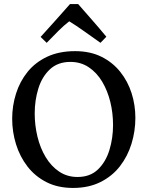

<svg xmlns="http://www.w3.org/2000/svg" viewBox="-20 -919 727 946"><path d="M350 -667Q424 -667 479.5 -639.5Q535 -612 572.5 -565Q610 -518 628.5 -459.5Q647 -401 647 -338Q647 -273 628 -211Q609 -149 571 -100Q533 -51 475 -22Q417 7 340 7Q265 7 209 -21.5Q153 -50 115.5 -98.5Q78 -147 59 -208Q40 -269 40 -334Q40 -398 59 -458Q78 -518 116 -565Q154 -612 212.5 -639.5Q271 -667 350 -667ZM327 -614Q265 -614 226 -577.5Q187 -541 169 -483Q151 -425 151 -360Q151 -302 164.5 -246Q178 -190 205 -145Q232 -100 271.5 -73.5Q311 -47 362 -47Q424 -47 462.5 -84Q501 -121 519 -179.5Q537 -238 537 -303Q537 -362 523.5 -417Q510 -472 483.5 -516.5Q457 -561 417.5 -587.5Q378 -614 327 -614ZM365 -899Q398 -861 432 -822.5Q466 -784 504 -738L475 -708Q431 -739 394 -765.5Q357 -792 321 -814Q294 -793 267.5 -766.5Q241 -740 210 -708L180 -737Q217 -778 253.5 -818.5Q290 -859 325 -899Z"/></svg>

Font: Ruwudu Medium
Style: Regular
Weight: 500
Designer: Becca Hirsbrunner Spalinger
Foundry: SIL International
Version: Version 3.000